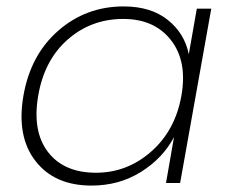

<svg xmlns="http://www.w3.org/2000/svg" viewBox="-20 -570 713 598"><path d="M365 -550Q450 -550 502.5 -508Q555 -466 568 -401L593 -543H638L541 0H497L522 -143Q487 -77 419 -34.5Q351 8 265 8Q150 8 90.5 -68.5Q31 -145 53 -272Q75 -399 161.5 -474.5Q248 -550 365 -550ZM545 -272Q564 -379 512.5 -445Q461 -511 364 -511Q264 -511 191 -447Q118 -383 99 -272Q80 -161 129.5 -96.5Q179 -32 279 -32Q376 -32 451 -98Q526 -164 545 -272Z"/></svg>

Font: Poppins ExtraLight
Style: Italic
Weight: 275
Italic angle: -10°
Designer: Ninad Kale (Devanagari), Jonny Pinhorn (Latin)
Foundry: Indian Type Foundry
Version: Version 3.200;PS 1.000;hotconv 16.6.54;makeotf.lib2.5.65590